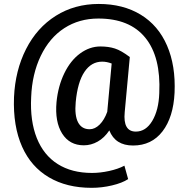

<svg xmlns="http://www.w3.org/2000/svg" viewBox="-20 -715 935 957"><path d="M850.1 -252.9Q844.2 -130.9 790 -60.3Q735.8 10.3 643.1 10.3Q554.7 10.3 524.9 -64.9Q500 -27.8 467 -9.3Q434.1 9.3 397.9 9.3Q326.7 9.3 289.8 -49.3Q252.9 -107.9 261.7 -206.1Q269.5 -285.6 300.5 -349.6Q331.5 -413.6 379.2 -448.5Q426.8 -483.4 480.5 -483.4Q521.5 -483.4 553 -473.1Q584.5 -462.9 627 -430.7L601.6 -155.8Q592.3 -59.1 657.2 -59.1Q707 -59.1 739 -112.5Q771 -166 773.9 -251Q782.2 -431.2 704.3 -526.9Q626.5 -622.6 470.2 -622.6Q374.5 -622.6 300.5 -574.7Q226.6 -526.9 183.1 -436.3Q139.6 -345.7 135.3 -230Q129.4 -112.3 163.3 -27.1Q197.3 58.1 267.3 102.5Q337.4 147 438.5 147Q479.5 147 524.2 137.2Q568.8 127.4 600.1 110.8L618.7 177.7Q588.9 197.3 538.3 209.2Q487.8 221.2 436.5 221.2Q312.5 221.2 223.6 168.7Q134.8 116.2 90.3 16.6Q44.4 -86.4 49.8 -230Q55.7 -363.8 109.9 -470.5Q164.1 -577.1 258.1 -636.2Q352.1 -695.3 472.2 -695.3Q593.8 -695.3 681.4 -641.8Q769 -588.4 812.5 -488Q856 -387.7 850.1 -252.9ZM357.4 -206.1Q351.1 -139.6 369.1 -105.2Q387.2 -70.8 426.8 -70.8Q453.1 -70.8 476.6 -94Q500 -117.2 514.6 -157.7L536.6 -398.4Q512.2 -407.7 489.3 -407.7Q435.1 -407.7 400.9 -356.7Q366.7 -305.7 357.4 -206.1Z"/></svg>

Font: Vazir Medium
Style: Medium
Weight: 500
Designer: Saber Rastikerdar
Foundry: Saber Rastikerdar
Version: Version 30.0.0